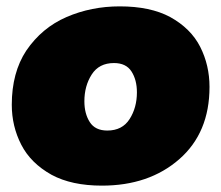

<svg xmlns="http://www.w3.org/2000/svg" viewBox="-20 -575 694 603"><path d="M300 8Q205 8 142 -26Q76.5 -62.5 46.8 -120.5Q17 -178.5 17 -246Q17 -347 62.5 -416Q111.5 -488 189 -521.5Q266.5 -555 356 -555Q452 -555 514.5 -521.5Q579.5 -485.5 608.8 -427.8Q638 -370 638 -302Q638 -158 543 -75Q448 8 300 8ZM317 -165Q364 -165 387 -201Q410 -237 410 -285Q410 -324 393 -350.5Q376 -377 338 -377Q291 -377 268 -341Q245 -305 245 -257Q245 -218 262 -191.5Q279 -165 317 -165Z"/></svg>

Font: Argentum Sans Black
Style: Italic
Weight: 900
Italic angle: -11°
Designer: Julieta Ulanovsky (font), Cristiano Sobral (main changes and remaster)
Foundry: Julieta Ulanovsky (font), Cristiano Sobral (main changes and remaster)
Version: Version 2.007;June 15, 2022;FontCreator 14.0.0.2814 64-bit; 